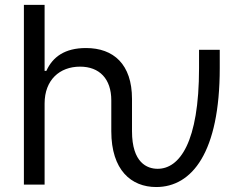

<svg xmlns="http://www.w3.org/2000/svg" viewBox="-20 -747 986 777"><path d="M76.7 0H160.5V-328.1C160.5 -423.3 221.2 -477.3 304 -477.3C382.8 -477.3 430.4 -427.6 430.4 -340.9V-215.9C430.4 -58.6 511 9.9 612.2 9.9C757.1 9.9 869.3 -130.3 869.3 -471.6V-545.5H785.5V-471.6C785.5 -170.1 706.3 -63.9 617.9 -63.9C575.6 -63.9 514.2 -88.1 514.2 -215.9V-346.6C514.2 -486.9 439.6 -552.6 328.1 -552.6C242.2 -552.6 193.2 -516.7 167.6 -460.2H160.5V-727.3H76.7Z"/></svg>

Font: Karasuma Gothic
Style: Regular
Weight: 400
Designer: Rasmus Andersson, Ryoko Nishizuka
Foundry: Genbu
Version: Version 1.00